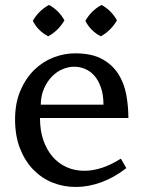

<svg xmlns="http://www.w3.org/2000/svg" viewBox="-20 -742 575 771"><path d="M140.6 -268.1Q140.6 -217.8 154.1 -179Q167.5 -140.1 191.4 -112.5Q215.3 -85 247.8 -70.6Q280.3 -56.2 318.4 -56.2Q388.7 -56.2 465.3 -105L487.3 -66.9Q438.5 -28.8 386.5 -10Q334.5 8.8 284.7 8.8Q234.4 8.8 190.4 -9Q146.5 -26.9 113 -61.5Q79.6 -96.2 60.1 -146.5Q40.5 -196.8 40.5 -262.2Q40.5 -328.1 62 -378.2Q83.5 -428.2 117.9 -461.7Q152.3 -495.1 195.3 -511.5Q238.3 -527.8 281.2 -527.8Q348.6 -527.8 390.1 -504.9Q431.6 -481.9 455.1 -445.1Q478.5 -408.2 487.1 -361.6Q495.6 -314.9 495.6 -268.1ZM395.5 -321.8Q395.5 -360.8 385.5 -389.9Q375.5 -418.9 359.4 -437.5Q343.3 -456.1 321.8 -465.1Q300.3 -474.1 278.3 -474.1Q254.4 -474.1 231 -464.1Q207.5 -454.1 188.5 -434.6Q169.4 -415 157 -387Q144.5 -358.9 143.6 -321.8ZM322.8 -658.2Q345.7 -699.2 387.7 -722.2Q427.7 -700.2 449.7 -660.2Q425.8 -619.1 384.8 -596.2Q343.8 -617.2 322.8 -658.2ZM111.8 -658.2Q134.8 -699.2 176.8 -722.2Q216.8 -700.2 238.8 -660.2Q214.8 -619.1 173.8 -596.2Q132.8 -617.2 111.8 -658.2Z"/></svg>

Font: Brawler
Style: Regular
Weight: 400
Version: Version 1.000